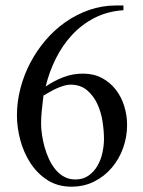

<svg xmlns="http://www.w3.org/2000/svg" viewBox="-20 -683 530 714"><path d="M452.6 -218.3Q452.6 -174.3 438 -133.1Q423.3 -91.8 396 -59.6Q368.7 -27.3 330.6 -8.1Q292.5 11.2 245.6 11.2Q194.3 11.2 156.2 -13.4Q118.2 -38.1 93 -76.9Q67.9 -115.7 55.4 -162.6Q43 -209.5 43 -254.4Q43 -303.7 55.7 -353.3Q68.4 -402.8 92 -448.2Q115.7 -493.7 148.9 -532.7Q182.1 -571.8 223.1 -600.6Q264.2 -629.4 311.8 -646Q359.4 -662.6 412.1 -662.6H439V-645Q379.9 -641.1 332 -616.7Q284.2 -592.3 248 -553.2Q211.9 -514.2 187.3 -464.6Q162.6 -415 149.9 -361.3Q181.2 -382.8 215.8 -396Q250.5 -409.2 288.6 -409.2Q328.1 -409.2 358.6 -393.1Q389.2 -377 410.2 -350.1Q431.2 -323.2 441.9 -288.8Q452.6 -254.4 452.6 -218.3ZM366.7 -166.5Q366.7 -195.8 361.3 -231Q356 -266.1 342 -296.4Q328.1 -326.7 303.7 -347.4Q279.3 -368.2 241.7 -368.2Q230.5 -368.2 216.8 -364Q203.1 -359.9 189.7 -353.8Q176.3 -347.7 163.6 -340.3Q150.9 -333 141.6 -327.6Q138.7 -300.8 135.7 -275.1Q132.8 -249.5 132.8 -223.6Q132.8 -205.1 136 -182.6Q139.2 -160.2 145.5 -137Q151.9 -113.8 161.9 -92Q171.9 -70.3 185.8 -53.2Q199.7 -36.1 218.3 -25.9Q236.8 -15.6 260.3 -15.6Q289.6 -15.6 309.8 -30.3Q330.1 -44.9 342.8 -67.1Q355.5 -89.4 361.1 -116Q366.7 -142.6 366.7 -166.5Z"/></svg>

Font: Kitab
Style: Regular
Weight: 400
Designer: SIL International
Foundry: Khaled Hosny
Version: Version 1.000